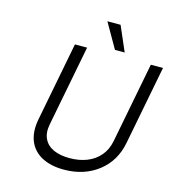

<svg xmlns="http://www.w3.org/2000/svg" viewBox="-123 -955 976 1068"><g transform="rotate(15 364.5 -421.0)"><path d="M134 -225 222 -680H292L202 -215Q192 -164 209 -129.5Q226 -95 264 -78Q302 -61 356 -61Q411 -61 455.5 -78.5Q500 -96 529.5 -130.5Q559 -165 569 -215L659 -680H729L641 -225Q620 -116 538.5 -53.5Q457 9 342 9Q266 9 214 -19Q162 -47 141 -99.5Q120 -152 134 -225ZM363 -851H439L501 -708H445Z"/></g></svg>

Font: Teachers[wght] Italic
Style: Regular
Weight: 400
Designer: Alfredo Marco Pradil & Chank Diesel
Version: Version 1.000;Glyphs 3.1.2 (3151)